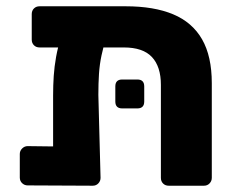

<svg xmlns="http://www.w3.org/2000/svg" viewBox="-20 -591 749 611"><path d="M106 -440Q95 -440 88 -447Q81 -454 81 -465V-546Q81 -557 88 -564Q95 -571 106 -571H380Q470 -571 531 -545.5Q592 -520 623 -466Q654 -412 654 -326V-25Q654 -15 647 -7.5Q640 0 629 0H517Q506 0 499 -7Q492 -14 492 -25V-321Q492 -379 463.5 -409.5Q435 -440 374 -440ZM230 -509H275Q302 -509 312.5 -498Q323 -487 319 -475Q309 -443 303 -414.5Q297 -386 295 -356Q293 -326 293 -289L300 -25Q300 -15 293 -7.5Q286 0 275 0L68 -1Q58 -1 50.5 -8Q43 -15 43 -26V-101Q43 -111 50.5 -118.5Q58 -126 68 -126L149 -125V-287Q149 -320 151 -349.5Q153 -379 158.5 -410Q164 -441 175 -475Q180 -489 191.5 -499Q203 -509 230 -509ZM369 -246Q347 -246 347 -268V-316Q347 -338 369 -338H417Q439 -338 439 -316V-268Q439 -246 417 -246Z"/></svg>

Font: Rubik
Style: Bold
Weight: 700
Designer: Hubert and Fischer
Foundry: Hubert and Fischer
Version: Version 2.300;gftools[0.9.30]